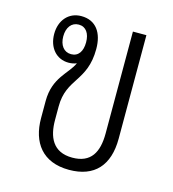

<svg xmlns="http://www.w3.org/2000/svg" viewBox="-90 -631 643 715"><g transform="rotate(15 232.0 -273.5)"><path d="M240 9C338 9 389 -48 389 -151V-550H337V-157C337 -85 312 -38 240 -38C164 -38 142 -93 142 -157V-209C142 -319 222 -325 222 -452C222 -514 194 -556 137 -556C88 -556 56 -518 56 -466C56 -413 88 -376 135 -376C146 -376 157 -378 166 -382C147 -338 90 -308 90 -216V-150C90 -57 137 9 240 9ZM136 -409C108 -409 91 -432 91 -466C91 -500 108 -523 136 -523C164 -523 179 -500 179 -466C179 -431 164 -409 136 -409Z"/></g></svg>

Font: Noto Sans Thai Looped Condensed Light
Style: Regular
Weight: 300
Width: 3
Designer: Sasikarn Vongin, Ben Mitchell
Foundry: The Fontpad Ltd
Version: Version 1.001